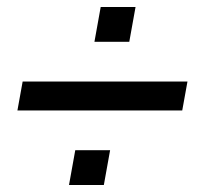

<svg xmlns="http://www.w3.org/2000/svg" viewBox="-20 -531 589 551"><path d="M30 -214 45 -297H518L503 -214ZM178 0 196 -100H296L278 0ZM251 -411 269 -511H369L351 -411Z"/></svg>

Font: Archivo VF Beta
Style: Italic
Weight: 400
Italic angle: -10°
Designer: Hector Gatti
Foundry: Omnibus-Type
Version: Version 1.002